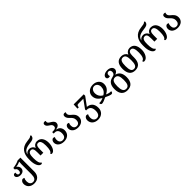

<svg xmlns="http://www.w3.org/2000/svg" viewBox="560 -2944 5368 5368"><g transform="rotate(-45 3244.0 -260.0)"><path d="M301 252C440 252 531 164 531 13V-536H421C361 -504 281 -482 186 -471V-412C229 -397 246 -364 246 -318C246 -263 228 -237 189 -237C156 -237 133 -260 133 -308C133 -318 134 -328 136 -338C127 -341 117 -343 110 -343C68 -343 48 -312 48 -284C48 -233 103 -186 188 -186C283 -186 339 -235 339 -317C339 -366 305 -414 269 -430V-434C328 -442 378 -458 421 -479H427C422 -436 421 -407 421 -381V12C421 133 385 197 300 197C217 197 183 130 183 55C183 10 192 -25 210 -56C193 -66 177 -71 162 -71C113 -71 73 -18 73 46C73 168 159 252 301 252Z M816 10C839 10 852 -5 852 -24C801 -48 778 -122 778 -268C778 -383 791 -478 882 -478C949 -478 971 -427 971 -308V-180H1081V-308C1081 -427 1104 -478 1172 -478C1248 -478 1275 -399 1275 -268C1275 -122 1252 -48 1200 -25C1200 -5 1215 10 1237 10C1329 10 1388 -129 1388 -268C1388 -412 1326 -535 1181 -535C1103 -535 1048 -490 1029 -428H1025C1004 -490 950 -535 873 -535C822 -535 769 -511 738 -464H735C759 -563 831 -610 978 -629C1106 -645 1181 -656 1184 -772H1147C1133 -741 1064 -733 983 -724C758 -699 668 -548 668 -341V-279C668 -132 723 10 816 10Z M1716 12C1857 12 1949 -70 1949 -199C1949 -296 1890 -369 1796 -381V-386C1890 -404 1932 -447 1932 -511C1932 -578 1872 -613 1822 -643C1783 -666 1750 -688 1750 -725C1750 -735 1752 -746 1757 -759C1748 -767 1735 -772 1716 -772C1680 -772 1655 -750 1655 -716C1655 -657 1697 -629 1738 -602C1778 -575 1819 -549 1819 -497C1819 -443 1786 -413 1708 -413H1664V-354H1708C1788 -354 1836 -300 1836 -196C1836 -88 1789 -43 1714 -43C1642 -43 1598 -91 1597 -172C1597 -208 1603 -232 1618 -262C1602 -272 1585 -277 1570 -277C1519 -277 1487 -224 1487 -167C1487 -62 1582 12 1716 12Z M2272 12C2402 12 2495 -61 2495 -180C2495 -285 2432 -334 2380 -378C2344 -409 2312 -439 2312 -485C2312 -504 2317 -521 2326 -535C2316 -543 2300 -548 2279 -548C2241 -548 2217 -524 2217 -483C2217 -415 2259 -376 2301 -336C2342 -297 2382 -255 2382 -178C2382 -95 2343 -44 2272 -44C2202 -44 2160 -93 2160 -168C2160 -206 2165 -231 2181 -262C2165 -272 2148 -277 2133 -277C2082 -277 2050 -224 2050 -167C2050 -61 2136 12 2272 12Z M2823 252C2963 252 3061 162 3061 24C3061 -157 2957 -217 2848 -225L3035 -479V-536H2636L2628 -376H2679L2682 -395C2690 -441 2701 -457 2748 -457H2939L2762 -211V-170H2787C2886 -170 2948 -112 2948 24C2948 132 2908 197 2822 197C2738 197 2700 129 2700 55C2700 10 2709 -25 2727 -56C2710 -66 2694 -71 2679 -71C2630 -71 2590 -17 2590 46C2590 168 2681 252 2823 252Z M3219 12C3252 12 3335 -19 3402 -54C3469 -19 3552 12 3585 12C3624 12 3638 -15 3640 -55C3578 -55 3548 -60 3473 -93C3588 -151 3643 -227 3643 -340C3643 -451 3555 -548 3404 -548C3253 -548 3162 -449 3162 -340C3163 -231 3218 -153 3332 -93C3264 -61 3231 -55 3165 -55C3166 -11 3183 12 3219 12ZM3402 -129C3318 -173 3275 -248 3275 -342C3275 -417 3322 -493 3402 -493C3483 -493 3530 -419 3530 -342C3530 -250 3487 -175 3402 -129Z M3983 252C4140 252 4225 161 4225 -29C4225 -186 4158 -274 4051 -298V-301C4122 -327 4151 -376 4151 -415C4151 -492 4081 -548 3975 -548C3865 -548 3797 -491 3797 -435C3797 -385 3833 -370 3867 -370C3883 -370 3901 -374 3913 -378C3909 -389 3904 -403 3904 -427C3904 -470 3932 -499 3974 -499C4017 -499 4044 -470 4044 -416C4044 -366 4027 -323 3935 -305C3811 -280 3744 -197 3744 -29C3744 161 3835 252 3983 252ZM3985 197C3892 197 3857 120 3857 -29C3857 -178 3891 -253 3984 -253C4078 -253 4112 -178 4112 -29C4112 120 4079 197 3985 197Z M4530 12C4683 12 4758 -81 4758 -270V-334C4758 -447 4791 -494 4851 -494C4931 -494 4952 -396 4952 -269C4952 -126 4915 -41 4848 -35C4848 -6 4858 10 4890 10C4994 10 5065 -131 5065 -265C5065 -452 4990 -548 4857 -548C4788 -548 4725 -504 4704 -442H4699C4678 -504 4607 -548 4530 -548C4380 -548 4304 -455 4304 -269C4304 -86 4381 12 4530 12ZM4532 -43C4446 -43 4417 -116 4417 -269C4417 -419 4446 -493 4532 -493C4626 -493 4649 -410 4649 -270C4649 -138 4627 -43 4532 -43Z M5319 10C5342 10 5355 -5 5355 -24C5304 -48 5281 -122 5281 -268C5281 -383 5294 -478 5385 -478C5452 -478 5474 -427 5474 -308V-180H5584V-308C5584 -427 5607 -478 5675 -478C5751 -478 5778 -399 5778 -268C5778 -122 5755 -48 5703 -25C5703 -5 5718 10 5740 10C5832 10 5891 -129 5891 -268C5891 -412 5829 -535 5684 -535C5606 -535 5551 -490 5532 -428H5528C5507 -490 5453 -535 5376 -535C5325 -535 5272 -511 5241 -464H5238C5262 -563 5334 -610 5481 -629C5609 -645 5684 -656 5687 -772H5650C5636 -741 5567 -733 5486 -724C5261 -699 5171 -548 5171 -341V-279C5171 -132 5226 10 5319 10Z M6212 12C6342 12 6435 -61 6435 -180C6435 -285 6372 -334 6320 -378C6284 -409 6252 -439 6252 -485C6252 -504 6257 -521 6266 -535C6256 -543 6240 -548 6219 -548C6181 -548 6157 -524 6157 -483C6157 -415 6199 -376 6241 -336C6282 -297 6322 -255 6322 -178C6322 -95 6283 -44 6212 -44C6142 -44 6100 -93 6100 -168C6100 -206 6105 -231 6121 -262C6105 -272 6088 -277 6073 -277C6022 -277 5990 -224 5990 -167C5990 -61 6076 12 6212 12Z"/></g></svg>

Font: Noto Serif Georgian Medium
Style: Regular
Weight: 500
Designer: Monotype Design Team, Akaki Razmadze
Foundry: Google LLC
Version: Version 2.003